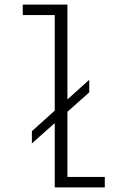

<svg xmlns="http://www.w3.org/2000/svg" viewBox="-20 -820 610 840"><path d="M119.5 -246 219.5 -336V-754H79.5V-800H275V-385L370.5 -471V-416L275 -331V-46H438.5V0H219.5V-281.5L119.5 -192.5Z"/></svg>

Font: League Mono Narrow UltraLight
Style: Regular
Weight: 200
Width: 3
Designer: Tyler Finck
Foundry: The League of Moveable Type / Tyler Finck
Version: Version 2.210